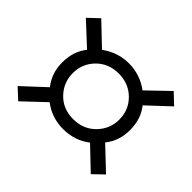

<svg xmlns="http://www.w3.org/2000/svg" viewBox="-128 -810 886 886"><g transform="rotate(45 315.0 -366.5)"><path d="M26.4 -143.6 135.7 -245.1Q94.7 -295.9 94.7 -366.2Q94.7 -439.5 134.8 -488.3L26.4 -588.9L78.1 -637.7L183.6 -537.1Q244.1 -581.1 315.4 -581.1Q388.7 -581.1 448.2 -537.1L551.8 -636.7L603.5 -587.9L497.1 -488.3Q537.1 -440.4 537.1 -366.2Q537.1 -295.9 496.1 -245.1L603.5 -143.6L552.7 -94.7L447.3 -195.3Q390.6 -151.4 315.4 -151.4Q241.2 -151.4 183.6 -195.3L78.1 -95.7ZM164.1 -366.2Q164.1 -304.7 206.5 -260.7Q249 -216.8 315.4 -216.8Q381.8 -216.8 424.8 -260.7Q467.8 -304.7 467.8 -366.2Q467.8 -428.7 424.3 -471.7Q380.9 -514.6 315.4 -514.6Q250 -514.6 207 -471.2Q164.1 -427.7 164.1 -366.2Z"/></g></svg>

Font: Gothic A1
Style: Regular
Weight: 400
Designer: HanYang I&C Co.,Ltd.
Foundry: HanYang I&C Co.,Ltd.
Version: Version 2.50